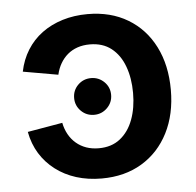

<svg xmlns="http://www.w3.org/2000/svg" viewBox="-45 -594 666 651"><g transform="rotate(-5 288.0 -268.0)"><path d="M269 -206.1Q242.7 -206.1 224.4 -224.4Q206.1 -242.7 206.1 -268.6Q206.1 -294.9 224.4 -313Q242.7 -331.1 269 -331.1Q294.9 -331.1 313.5 -313Q332 -294.9 332 -268.6Q332 -242.7 313.5 -224.4Q294.9 -206.1 269 -206.1ZM275.9 11.2Q229.5 11.2 189.7 -1.2Q149.9 -13.7 118.9 -37.4Q87.9 -61 67.6 -93.8Q47.4 -126.5 39.6 -168L158.7 -188.5Q163.1 -166.5 173.1 -148.7Q183.1 -130.9 198 -118.2Q212.9 -105.5 232.2 -98.6Q251.5 -91.8 274.9 -91.8Q318.4 -91.8 347.7 -115Q377 -138.2 391.8 -178Q406.7 -217.8 406.7 -268.6Q406.7 -319.3 391.8 -359.4Q377 -399.4 347.7 -422.4Q318.4 -445.3 274.9 -445.3Q251.5 -445.3 232.4 -438.7Q213.4 -432.1 199 -419.9Q184.6 -407.7 174.6 -390.6Q164.6 -373.5 159.7 -352.1L40.5 -373Q48.8 -413.6 69.1 -446Q89.4 -478.5 120.1 -501.2Q150.9 -523.9 190.4 -536.1Q230 -548.3 275.9 -548.3Q354.5 -548.3 412.8 -513.4Q471.2 -478.5 503.2 -415.3Q535.2 -352.1 535.2 -268.1Q535.2 -185.1 503.2 -122.1Q471.2 -59.1 412.8 -23.9Q354.5 11.2 275.9 11.2Z"/></g></svg>

Font: Inter 17pt SemiBold
Style: Regular
Weight: 600
Version: Version 4.001;git-66647c0bb